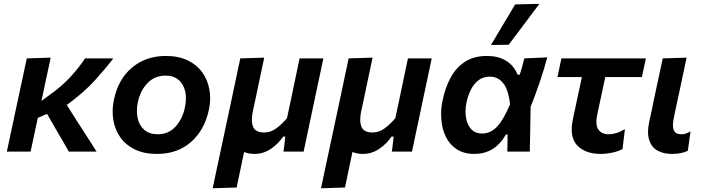

<svg xmlns="http://www.w3.org/2000/svg" viewBox="-20 -810 3764 1026"><path d="M16.5 0Q28.5 -56 39 -104.5Q50 -155 63 -217.5L73.5 -266.5Q88.5 -336.5 100 -389.5Q111.5 -442.5 123 -498L251 -502Q236.5 -435.5 224 -376.5Q211.5 -317.5 201.5 -270.5L247.5 -304.5Q311 -349 358 -400.8Q405 -452.5 434.5 -498H585.5Q546.5 -446.5 487.5 -381.2Q428.5 -316 337 -249L389.5 -166Q414 -128.5 441.5 -85.5Q469 -42 496 0H347.5Q329.5 -31.5 312.5 -61.5Q295 -91 276.5 -123L231.5 -201.5L182 -180Q172 -133 162.8 -89.8Q153.5 -46.5 143.5 0Z M819 12.5Q749.5 12.5 700.5 -11.5Q651.5 -35.5 622.8 -76.5Q594 -117.5 585.5 -169Q582 -191 582 -213.5Q582 -244 588.5 -276Q611.5 -387.5 686 -449.2Q760.5 -511 866 -511Q933.5 -511 982.5 -487.5Q1031.5 -464 1060.8 -423.2Q1090 -382.5 1099 -331Q1103 -308.5 1103 -285.5Q1103 -255 1096 -223Q1073.5 -115.5 1001 -51.5Q928.5 12.5 819 12.5ZM823 -92.5Q881.5 -92.5 918.8 -134.2Q956 -176 968 -235.5Q973.5 -261 973.5 -284.5Q973.5 -303 970 -320.5Q961.5 -359 935 -382.5Q908.5 -406 864.5 -406Q806.5 -406 767.8 -365.5Q729 -325 716.5 -263Q711.5 -239.5 711.5 -217.5Q711.5 -197.5 715.5 -179.5Q723.5 -140.5 750.5 -116.5Q777.5 -92.5 823 -92.5Z M1116.5 196Q1128 141.5 1139 89.5Q1150.5 36.5 1163.5 -25L1216 -271Q1230.5 -339 1241.5 -392Q1252.5 -444.5 1264 -498L1392 -502Q1380.5 -448.5 1369.5 -396Q1358.5 -343.5 1346.5 -287L1330.5 -212.5Q1326 -189.5 1326 -171Q1326 -148 1333 -131.5Q1346 -102 1391.5 -102Q1426.5 -102 1456 -123.8Q1485.5 -145.5 1513.5 -178L1536.5 -286Q1548.5 -343.5 1559 -393.8Q1569.5 -444 1581 -498H1708Q1696.5 -443.5 1685.5 -391.5Q1674.5 -339.5 1660 -272L1639.5 -174.5Q1631.5 -136.5 1622 -92Q1612.5 -47.5 1602.5 0H1495L1500 -40Q1502 -60 1504.5 -80H1493Q1469 -43.5 1428.8 -15.5Q1388.5 12.5 1340 12.5Q1308 12.5 1284.5 2Q1274 51.5 1264.5 97Q1255 142.5 1244.5 192Z M1695.5 196Q1707 141.5 1718 89.5Q1729.5 36.5 1742.5 -25L1795 -271Q1809.5 -339 1820.5 -392Q1831.5 -444.5 1843 -498L1971 -502Q1959.5 -448.5 1948.5 -396Q1937.5 -343.5 1925.5 -287L1909.5 -212.5Q1905 -189.5 1905 -171Q1905 -148 1912 -131.5Q1925 -102 1970.5 -102Q2005.5 -102 2035 -123.8Q2064.5 -145.5 2092.5 -178L2115.5 -286Q2127.5 -343.5 2138 -393.8Q2148.5 -444 2160 -498H2287Q2275.5 -443.5 2264.5 -391.5Q2253.5 -339.5 2239 -272L2218.5 -174.5Q2210.5 -136.5 2201 -92Q2191.5 -47.5 2181.5 0H2074L2079 -40Q2081 -60 2083.5 -80H2072Q2048 -43.5 2007.8 -15.5Q1967.5 12.5 1919 12.5Q1887 12.5 1863.5 2Q1853 51.5 1843.5 97Q1834 142.5 1823.5 192Z M2515 12.5Q2459.5 12.5 2421.5 -12Q2383.5 -36.5 2363 -77.8Q2342.5 -119 2338.5 -170.5Q2337 -185 2337 -199.5Q2337 -236.5 2345.5 -275Q2360 -344.5 2389.5 -397.8Q2419 -451 2466.5 -481Q2514 -511 2583 -511Q2641 -511 2683 -486.2Q2725 -461.5 2746 -411H2757Q2765.5 -435.5 2771.2 -456.8Q2777 -478 2782 -498L2904.5 -503.5Q2887 -437.5 2863.2 -368.2Q2839.5 -299 2815.5 -239.5L2813.5 -119.5Q2812 -59.5 2811 0H2691Q2691.5 -23 2692 -46.5Q2692 -69.5 2692.5 -91.5H2684Q2651 -36 2609.2 -11.8Q2567.5 12.5 2515 12.5ZM2557.5 -96.5Q2601.5 -96.5 2636.5 -133.5Q2671.5 -170.5 2705.5 -253Q2696.5 -333 2668 -366.8Q2639.5 -400.5 2598 -400.5Q2562 -400.5 2537 -381.2Q2512 -362 2496.5 -331.2Q2481 -300.5 2473.5 -265.5Q2467.5 -239 2467.5 -214Q2467.5 -198.5 2470 -183.5Q2475.5 -145 2497.2 -120.8Q2519 -96.5 2557.5 -96.5ZM2603.5 -569.5Q2636.5 -624.5 2668.5 -678.5Q2701 -732.5 2733 -786.5L2862.5 -789.5Q2820.5 -733.5 2779.5 -679Q2738.5 -624.5 2698.5 -571Z M3191 12.5Q3107.5 12.5 3064.5 -33Q3035 -64.5 3035 -118Q3035 -142 3041 -171Q3053 -228.5 3064.5 -282Q3076 -335.5 3089.5 -398H2959L2980 -498H3431.5L3410 -398H3214.5Q3203.5 -347.5 3193 -298Q3182.5 -248 3171.5 -197.5Q3167 -176 3167 -159Q3167 -134 3177 -118.5Q3194 -92.5 3233.5 -92.5Q3252 -92.5 3273.2 -98.8Q3294.5 -105 3319.5 -120L3306.5 -13.5Q3285.5 -1.5 3252.5 5.5Q3219.5 12.5 3191 12.5Z M3570.5 12.5Q3526 12.5 3494 -5Q3462 -22.5 3449.5 -61Q3443 -80 3443 -104.5Q3443 -130.5 3450 -162.5L3463 -222Q3468 -246.5 3473.5 -274Q3488 -341.5 3499 -393Q3510 -444.5 3521.5 -498L3649 -502Q3630.5 -414.5 3614.8 -340.5Q3599 -266.5 3588 -216L3580 -176Q3576 -157 3576 -142Q3576 -126 3580.5 -114.5Q3589 -92.5 3621.5 -92.5Q3633 -92.5 3644 -96Q3655 -99.5 3670 -108L3655.5 -4Q3640 3.5 3619 8Q3598 12.5 3570.5 12.5Z"/></svg>

Font: Heraclito SemiBold
Style: Italic
Weight: 600
Italic angle: -12°
Designer: Kostas Bartsokas (font) & Cristiano Sobral (main changes)
Foundry: Kostas Bartsokas (font) & Cristiano Sobral (main changes)
Version: Version 1.00;July 8, 2020;FontCreator 13.0.0.2655 64-bit